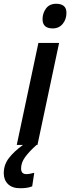

<svg xmlns="http://www.w3.org/2000/svg" viewBox="-85 -770 373 1020"><path d="M195 -619Q141 -619 141 -668Q141 -700 159.5 -725Q178 -750 214 -750Q239 -750 253.5 -738.5Q268 -727 268 -702Q268 -667 248 -643Q228 -619 195 -619ZM4 0 119 -542H229L114 0ZM22 230Q-20 230 -42.5 208Q-65 186 -65 150Q-65 105 -37.5 69.5Q-10 34 37 0H109Q70 35 48.5 64.5Q27 94 27 125Q27 155 55 155Q64 155 74.5 153Q85 151 97 148L86 220Q71 226 55 228Q39 230 22 230Z"/></svg>

Font: Noto Sans Condensed SemiBold
Style: Italic
Weight: 600
Width: 3
Italic angle: -12°
Designer: Monotype Design Team
Foundry: Monotype Imaging Inc.
Version: Version 2.013; ttfautohint (v1.8.4.7-5d5b)